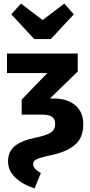

<svg xmlns="http://www.w3.org/2000/svg" viewBox="-20 -830 505 1072"><path d="M25 71Q25 17 62 -14Q99 -45 177 -61Q240 -74 264 -90Q288 -106 288 -139Q288 -165 271 -177.5Q254 -190 216 -190H101V-274L244 -422H19V-531H414V-431L259 -280H280Q356 -280 400.5 -242Q445 -204 445 -137Q445 -60 397.5 -20.5Q350 19 267 36Q224 45 202.5 52Q181 59 173 67Q165 75 165 88Q165 112 208 136L173 222Q104 199 64.5 160.5Q25 122 25 71ZM392 -750 264 -612H171L43 -750L97 -810L218 -718L339 -810Z"/></svg>

Font: Fira Sans Condensed
Style: Bold
Weight: 700
Width: 3
Designer: bBox Type GmbH & Carrois Corporate GbR & Edenspiekermann AG
Foundry: bBox Type GmbH & Carrois Corporate GbR & Edenspiekermann AG
Version: Version 4.301